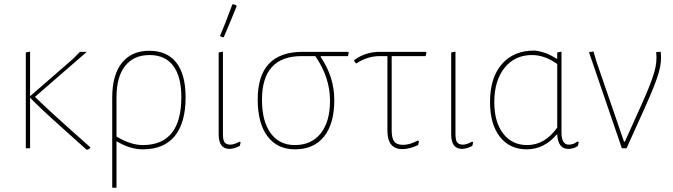

<svg xmlns="http://www.w3.org/2000/svg" viewBox="-20 -695 3156 900"><path d="M101 0V-449L121 -453V-244L321 -418L355 -452H387L144 -241Q206 -179 403 -5V-1Q396 5 389 7L385 6Q380 1 273 -94.5Q166 -190 121 -237V0Z M506 185V-236Q506 -344 551.5 -400.5Q597 -457 680 -457Q763 -457 806.5 -401.5Q850 -346 850 -239Q850 -120 799.5 -57.5Q749 5 649 5Q590 5 526 -33V185ZM526 -238V-55Q593 -15 649 -15Q830 -15 830 -240Q830 -336 792 -386.5Q754 -437 681 -437Q607 -437 566.5 -386Q526 -335 526 -238Z M1069 -674 1074 -675 1087 -671 1089 -665Q1065 -605 1029 -521L1024 -520L1011 -526Q1035 -581 1069 -674ZM1056 3Q1005 3 1005 -65V-449L1025 -453V-66Q1025 -37 1033.5 -27Q1042 -17 1060 -17Q1077 -17 1103 -31L1108 -28L1104 -11Q1076 3 1056 3Z M1363 5Q1280 5 1234 -56Q1188 -117 1188 -229Q1188 -452 1399 -452H1612L1615 -448L1611 -432H1484L1483 -428Q1547 -335 1547 -226Q1547 -115 1499 -55Q1451 5 1363 5ZM1362 -15Q1440 -15 1483.5 -70Q1527 -125 1527 -223Q1527 -332 1458 -432H1394Q1208 -432 1208 -227Q1208 -127 1248.5 -71Q1289 -15 1362 -15Z M1866 4Q1796 4 1796 -83V-432H1760Q1703 -432 1651 -398L1647 -399L1640 -410L1641 -414Q1694 -452 1760 -452H1976L1979 -448L1975 -432H1816V-84Q1816 -47 1828 -31.5Q1840 -16 1869 -16Q1901 -16 1938 -36L1944 -33L1940 -15Q1899 4 1866 4Z M2146 3Q2095 3 2095 -65V-449L2115 -453V-66Q2115 -37 2123.5 -27Q2132 -17 2150 -17Q2167 -17 2193 -31L2198 -28L2194 -11Q2166 3 2146 3Z M2449 5Q2369 5 2323 -54Q2277 -113 2277 -217Q2277 -330 2332 -394Q2387 -458 2485 -458Q2541 -452 2588 -420L2592 -421V-449L2612 -453V-74Q2612 -17 2646 -17Q2669 -17 2687 -32L2693 -29L2689 -11Q2669 3 2644 3Q2596 3 2592 -64H2589Q2530 5 2449 5ZM2297 -216Q2297 -123 2338.5 -69Q2380 -15 2451 -15Q2534 -15 2592 -97V-395Q2533 -437 2474 -437Q2393 -437 2345 -377Q2297 -317 2297 -216Z M3077 -452Q3083 -408 3068 -355Q3053 -302 3004 -193L2917 0H2895L2741 -450L2762 -454L2775 -409L2905 -31H2909L2987 -204Q3033 -307 3047 -356.5Q3061 -406 3056 -449L3057 -451Z"/></svg>

Font: Alegreya Sans Thin
Style: Regular
Weight: 100
Designer: Juan Pablo del Peral
Foundry: Huerta Tipografica
Version: Version 2.007